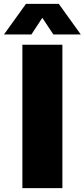

<svg xmlns="http://www.w3.org/2000/svg" viewBox="-66 -971 436 991"><path d="M49.5 0V-740H256V0ZM-45.5 -793 68 -951H237.5L351 -793H209.5L152.5 -879L96 -793Z"/></svg>

Font: Encode Sans SmCnd Black
Style: Regular
Weight: 900
Width: 4
Designer: Multiple Designers
Foundry: Impallari Type
Version: Version 3.002; ttfautohint (v1.8.3) -l 8 -r 50 -G 200 -x 14 